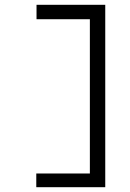

<svg xmlns="http://www.w3.org/2000/svg" viewBox="-20 -690 540 799"><path d="M418 89H131V32H354V-610H132V-670H418Z"/></svg>

Font: Ligconsolata
Style: Regular
Weight: 400
Monospace: yes
Designer: Raph Levien, Cyreal, Brenton Simpson
Foundry: Raph Levien, Cyreal, Google
Version: Version 3.001; ttfautohint (v1.8.2.53-6de2)